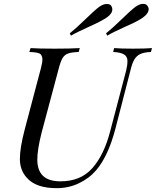

<svg xmlns="http://www.w3.org/2000/svg" viewBox="-20 -956 804 990"><path d="M620.1 -674.8Q603 -686 563.5 -688L568.4 -708Q602.5 -705.1 666 -705.1Q729.5 -705.1 763.7 -708L758.3 -688Q723.6 -686.5 704.1 -677.7Q684.6 -668.9 672.9 -649.4Q661.1 -629.9 652.3 -591.8L574.7 -291Q538.1 -151.9 476.6 -79.1Q439.9 -36.1 386.2 -10.7Q332.5 14.6 271.5 14.2Q164.6 14.2 117.7 -40Q82.5 -79.1 82.5 -136.2Q82.5 -193.4 107.4 -288.1L190.4 -602.1Q198.7 -633.8 198.7 -649.4Q198.7 -665 189.9 -675.8Q181.2 -686.5 131.3 -688L137.7 -708Q177.7 -705.1 260.7 -705.1Q343.8 -705.1 391.6 -708L385.7 -688Q349.1 -686.5 331.1 -680.2Q313 -673.8 302.7 -656.7Q292.5 -639.6 282.7 -602.1L194.3 -271Q172.4 -184.6 172.4 -132.8Q172.4 -21.5 290.5 -21Q395.5 -20.5 456.1 -88.9Q516.6 -157.2 548.3 -279.8L630.4 -591.8Q637.2 -619.1 637.2 -641.6Q637.2 -664.1 620.1 -674.8ZM559.1 -908.2Q559.6 -886.2 531.2 -866.2Q502.9 -846.7 439.5 -818.4Q376 -790 345.7 -772L339.8 -784.2Q369.6 -807.6 420.4 -856.9Q471.2 -906.2 491.7 -920.9Q512.7 -935.5 530.3 -935.5Q547.9 -935.5 553.7 -925.8Q559.6 -916 559.1 -908.2ZM716.3 -936Q732.9 -936.5 739.7 -926.8Q746.6 -917 746.6 -908.7Q746.1 -886.7 717.8 -866.2Q689.5 -845.7 627.9 -819.3Q566.4 -792 532.7 -772L526.9 -784.2Q556.6 -807.6 607.4 -856.9Q658.2 -906.2 678.7 -920.9Q699.2 -935.5 716.3 -936Z"/></svg>

Font: PlayfairDisplaySC-Italic
Style: Italic
Weight: 400
Italic angle: -14°
Designer: Claus Eggers Sørensen
Foundry: Claus Eggers Sørensen
Version: Version 1.004;PS 001.004;hotconv 1.0.70;makeotf.lib2.5.58329